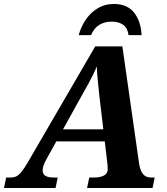

<svg xmlns="http://www.w3.org/2000/svg" viewBox="-69 -948 842 968"><path d="M-49 0 -38 -53H-17Q2 -53 14.5 -59.5Q27 -66 40.5 -83Q54 -100 72 -131L411 -714H548L632 -125Q635 -104 641.5 -88Q648 -72 660.5 -62.5Q673 -53 693 -53H711L700 0H370L381 -53H404Q436 -53 455 -63Q474 -73 474 -95Q474 -103 473.5 -111.5Q473 -120 472 -127L432 -464Q428 -508 424 -542.5Q420 -577 419 -613Q409 -589 399 -569Q389 -549 377 -526.5Q365 -504 347 -473L165 -145Q155 -127 150.5 -113.5Q146 -100 146 -89Q146 -70 160 -61.5Q174 -53 202 -53H222L211 0ZM193 -235V-296H543V-235ZM328 -771Q338 -810 361.5 -846Q385 -882 421.5 -905Q458 -928 505.6 -928Q572 -928 606.5 -885Q641 -842 645 -771H579Q575 -806 552.7 -822.5Q530.4 -839 494.6 -839Q458.8 -839 432.1 -823Q405.5 -807 390 -771Z"/></svg>

Font: Noto Serif
Style: Italic
Weight: 400
Italic angle: -12°
Designer: Monotype Design Team
Foundry: Monotype Imaging Inc.
Version: Version 2.013